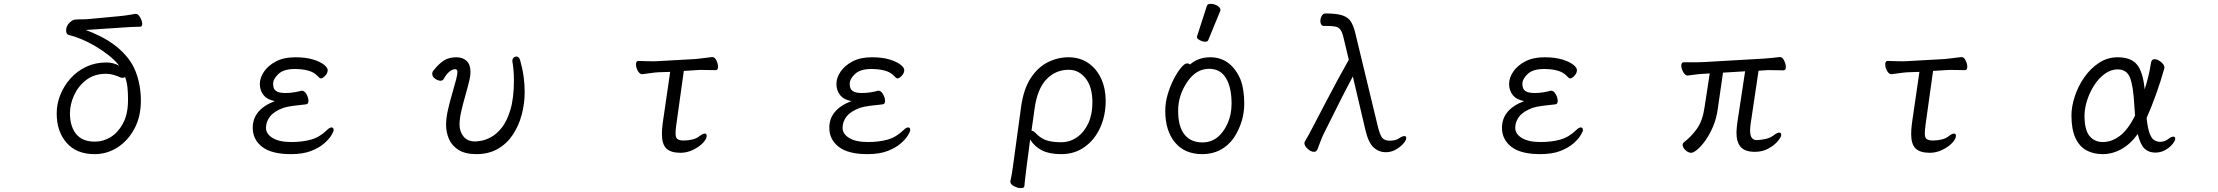

<svg xmlns="http://www.w3.org/2000/svg" viewBox="-20 -784 11540 999"><path d="M687 -712Q699 -712 709.5 -693Q720 -674 720 -660Q720 -645 709 -645Q690 -645 660.5 -643.5Q631 -642 606 -640L426 -628Q455 -618 501 -595.5Q547 -573 587 -541Q658 -483 685.5 -412.5Q713 -342 713 -261Q713 -177 679.5 -114.5Q646 -52 591.5 -17Q537 18 472 18Q378 18 326.5 -41Q275 -100 275 -194Q275 -244 294 -291Q313 -338 347 -376Q381 -414 428.5 -436.5Q476 -459 533 -459Q569 -459 600 -442Q579 -470 546 -496Q513 -522 475.5 -544Q438 -566 403 -580.5Q368 -595 342 -601Q324 -604 324 -625Q324 -648 340.5 -664.5Q357 -681 370 -682Q391 -684 406 -683.5Q421 -683 443 -685L602 -700Q625 -702 646.5 -705.5Q668 -709 685 -712ZM646 -275Q646 -304 643 -331Q640 -358 631 -383Q625 -379 617 -379Q615 -379 612 -379.5Q609 -380 607 -381Q590 -389 571 -394.5Q552 -400 531 -400Q471 -400 429.5 -368.5Q388 -337 366 -289.5Q344 -242 344 -194Q344 -127 376 -87Q408 -47 474 -47Q517 -47 555.5 -70.5Q594 -94 619.5 -141Q645 -188 646 -257Z M1551 -312Q1564 -312 1574.5 -294Q1585 -276 1585 -259Q1585 -242 1572 -241Q1541 -238 1506.5 -233.5Q1472 -229 1455 -223Q1406 -205 1385 -178Q1364 -151 1364 -119Q1364 -87 1398.5 -66Q1433 -45 1496 -45Q1553 -45 1598 -57.5Q1643 -70 1681 -107Q1695 -121 1705 -121Q1716 -121 1716 -107Q1716 -100 1704.5 -80.5Q1693 -61 1667 -38Q1641 -15 1598.5 1.5Q1556 18 1494 18Q1393 18 1344 -20Q1295 -58 1295 -119Q1295 -214 1410 -258Q1371 -265 1351.5 -289Q1332 -313 1332 -347Q1332 -379 1353.5 -411Q1375 -443 1416 -464.5Q1457 -486 1516 -486Q1571 -486 1608.5 -474.5Q1646 -463 1665.5 -447.5Q1685 -432 1685 -419Q1685 -412 1681.5 -403.5Q1678 -395 1669 -387Q1658 -376 1650 -376Q1645 -376 1641 -380Q1637 -384 1632 -389Q1613 -409 1582.5 -417Q1552 -425 1514 -425Q1456 -425 1428.5 -399Q1401 -373 1401 -347Q1401 -339 1404 -327.5Q1407 -316 1421 -308Q1435 -300 1467 -300Q1486 -300 1509 -303.5Q1532 -307 1548 -312Z M2646 -468Q2646 -478 2652.5 -484Q2659 -490 2666 -490Q2680 -490 2686 -472Q2699 -426 2704.5 -385Q2710 -344 2710 -306Q2710 -245 2694.5 -187Q2679 -129 2648 -82.5Q2617 -36 2569.5 -9Q2522 18 2459 18Q2400 18 2365 -4.5Q2330 -27 2315.5 -62Q2301 -97 2301 -134Q2301 -170 2311 -213.5Q2321 -257 2333.5 -299.5Q2346 -342 2354 -373Q2360 -399 2360 -409Q2360 -424 2348 -424Q2334 -424 2318 -411Q2302 -398 2288 -372Q2283 -364 2272 -364Q2259 -364 2244 -374.5Q2229 -385 2229 -400Q2229 -410 2236 -418Q2265 -454 2291 -470Q2317 -486 2354 -486Q2388 -486 2408 -467Q2428 -448 2428 -409Q2428 -389 2422 -365Q2413 -328 2401 -286Q2389 -244 2380 -205Q2371 -166 2371 -135Q2371 -100 2391.5 -74Q2412 -48 2453 -48Q2461 -48 2483.5 -51.5Q2506 -55 2535 -70.5Q2564 -86 2591 -120Q2618 -154 2636 -214Q2654 -274 2654 -368Q2654 -392 2652 -416.5Q2650 -441 2646 -464Z M3540 -53Q3559 -53 3581.5 -58Q3604 -63 3620 -76Q3637 -89 3647 -89Q3657 -89 3657 -77Q3657 -61 3637 -40Q3617 -19 3585.5 -4Q3554 11 3521 11Q3470 11 3447 -11.5Q3424 -34 3424 -87Q3424 -99 3425 -112.5Q3426 -126 3428 -142L3467 -410L3405 -408Q3387 -407 3360 -403Q3333 -399 3322 -398H3321Q3308 -398 3298.5 -415.5Q3289 -433 3289 -449Q3289 -467 3302 -467Q3311 -467 3334 -466Q3357 -465 3379 -465Q3387 -465 3393.5 -465.5Q3400 -466 3405 -466L3601 -477Q3623 -479 3647.5 -482.5Q3672 -486 3684 -487H3686Q3699 -487 3707.5 -469.5Q3716 -452 3716 -437Q3716 -419 3704 -419Q3696 -419 3677.5 -419.5Q3659 -420 3639 -420Q3629 -420 3619 -420Q3609 -420 3601 -419L3538 -415L3499 -136Q3497 -122 3496 -110.5Q3495 -99 3495 -91Q3495 -69 3503 -62Q3511 -55 3529 -53Z M4551 -312Q4564 -312 4574.5 -294Q4585 -276 4585 -259Q4585 -242 4572 -241Q4541 -238 4506.5 -233.5Q4472 -229 4455 -223Q4406 -205 4385 -178Q4364 -151 4364 -119Q4364 -87 4398.5 -66Q4433 -45 4496 -45Q4553 -45 4598 -57.5Q4643 -70 4681 -107Q4695 -121 4705 -121Q4716 -121 4716 -107Q4716 -100 4704.5 -80.5Q4693 -61 4667 -38Q4641 -15 4598.5 1.5Q4556 18 4494 18Q4393 18 4344 -20Q4295 -58 4295 -119Q4295 -214 4410 -258Q4371 -265 4351.5 -289Q4332 -313 4332 -347Q4332 -379 4353.5 -411Q4375 -443 4416 -464.5Q4457 -486 4516 -486Q4571 -486 4608.5 -474.5Q4646 -463 4665.5 -447.5Q4685 -432 4685 -419Q4685 -412 4681.5 -403.5Q4678 -395 4669 -387Q4658 -376 4650 -376Q4645 -376 4641 -380Q4637 -384 4632 -389Q4613 -409 4582.5 -417Q4552 -425 4514 -425Q4456 -425 4428.5 -399Q4401 -373 4401 -347Q4401 -339 4404 -327.5Q4407 -316 4421 -308Q4435 -300 4467 -300Q4486 -300 4509 -303.5Q4532 -307 4548 -312Z M5237 158Q5242 138 5246 112.5Q5250 87 5252 71L5293 -229Q5306 -322 5343.5 -378.5Q5381 -435 5432.5 -460.5Q5484 -486 5539 -486Q5599 -486 5642.5 -456Q5686 -426 5709.5 -374.5Q5733 -323 5733 -260Q5733 -182 5704 -119Q5675 -56 5623 -19Q5571 18 5502 18Q5440 18 5401.5 -1.5Q5363 -21 5340 -58L5322 79Q5321 88 5318.5 108Q5316 128 5313.5 149Q5311 170 5310 184Q5309 195 5292 195Q5276 195 5256.5 185Q5237 175 5237 161ZM5347 -104Q5357 -104 5369 -91Q5396 -63 5426 -53.5Q5456 -44 5501 -44Q5547 -44 5584 -70Q5621 -96 5642.5 -142.5Q5664 -189 5664 -250Q5664 -332 5628.5 -376.5Q5593 -421 5541 -421Q5472 -421 5424.5 -371Q5377 -321 5363 -218Z M6259 -752Q6262 -764 6279.5 -764Q6297 -764 6313.5 -754.5Q6330 -745 6330 -732Q6330 -729 6329 -727L6267 -576Q6264 -567 6250.5 -567Q6237 -567 6222.5 -575Q6208 -583 6208 -589.5Q6208 -596 6209 -597ZM6236 18Q6144 18 6093.5 -43Q6043 -104 6043 -207Q6043 -251 6056 -294Q6069 -337 6087.5 -373Q6106 -409 6125 -431.5Q6144 -454 6155 -454Q6168 -454 6171 -448Q6215 -486 6277 -486Q6382 -486 6433 -374Q6454 -321 6454 -245Q6454 -150 6400 -67Q6339 18 6236 18ZM6236 -43Q6322 -43 6367 -141Q6388 -187 6388 -245Q6388 -329 6359 -377.5Q6330 -426 6271 -426Q6203 -426 6156.5 -356.5Q6110 -287 6110 -208Q6110 -125 6143 -84Q6176 -43 6236 -43Z M7212 -52Q7223 -52 7236 -54.5Q7249 -57 7257 -63Q7276 -76 7287 -76Q7297 -76 7297 -66Q7297 -54 7281.5 -36.5Q7266 -19 7242 -5.5Q7218 8 7191 8Q7154 8 7127 -17Q7100 -42 7085 -105L7019 -386Q6990 -332 6953 -259Q6916 -186 6872 -97Q6859 -72 6850.5 -48Q6842 -24 6835 -7Q6829 6 6817 6Q6801 6 6784 -9.5Q6767 -25 6767 -39Q6767 -43 6769 -47Q6780 -65 6791.5 -86.5Q6803 -108 6816 -133Q6848 -194 6880 -255.5Q6912 -317 6942.5 -373Q6973 -429 6998 -473L6971 -586Q6964 -617 6954 -630Q6944 -643 6927 -646Q6910 -649 6880 -649H6869Q6859 -649 6854.5 -656.5Q6850 -664 6850 -674Q6850 -688 6857 -701Q6864 -714 6877 -714Q6936 -714 6966 -703.5Q6996 -693 7009.5 -670.5Q7023 -648 7032 -611L7150 -122Q7160 -83 7170.5 -68.5Q7181 -54 7206 -52Z M8051 -312Q8064 -312 8074.5 -294Q8085 -276 8085 -259Q8085 -242 8072 -241Q8041 -238 8006.5 -233.5Q7972 -229 7955 -223Q7906 -205 7885 -178Q7864 -151 7864 -119Q7864 -87 7898.5 -66Q7933 -45 7996 -45Q8053 -45 8098 -57.5Q8143 -70 8181 -107Q8195 -121 8205 -121Q8216 -121 8216 -107Q8216 -100 8204.5 -80.5Q8193 -61 8167 -38Q8141 -15 8098.5 1.5Q8056 18 7994 18Q7893 18 7844 -20Q7795 -58 7795 -119Q7795 -214 7910 -258Q7871 -265 7851.5 -289Q7832 -313 7832 -347Q7832 -379 7853.5 -411Q7875 -443 7916 -464.5Q7957 -486 8016 -486Q8071 -486 8108.5 -474.5Q8146 -463 8165.5 -447.5Q8185 -432 8185 -419Q8185 -412 8181.5 -403.5Q8178 -395 8169 -387Q8158 -376 8150 -376Q8145 -376 8141 -380Q8137 -384 8132 -389Q8113 -409 8082.5 -417Q8052 -425 8014 -425Q7956 -425 7928.5 -399Q7901 -373 7901 -347Q7901 -339 7904 -327.5Q7907 -316 7921 -308Q7935 -300 7967 -300Q7986 -300 8009 -303.5Q8032 -307 8048 -312Z M9060 -413 8945 -406 8918 -219Q8911 -167 8893 -125Q8875 -83 8853 -52.5Q8831 -22 8811 -5.5Q8791 11 8780 11Q8764 11 8749.5 -3Q8735 -17 8735 -30Q8735 -38 8742 -44Q8781 -74 8810 -115Q8839 -156 8849 -226L8876 -402L8845 -400Q8820 -399 8796.5 -395.5Q8773 -392 8762 -391H8761Q8748 -391 8738 -409Q8728 -427 8728 -442Q8728 -460 8741 -460H8782Q8796 -460 8812.5 -460Q8829 -460 8844 -461L9156 -479Q9179 -481 9203 -483Q9227 -485 9239 -487H9242Q9254 -487 9263 -469Q9272 -451 9272 -436Q9272 -418 9260 -418Q9252 -418 9234 -418.5Q9216 -419 9196 -419Q9186 -419 9176 -419Q9166 -419 9157 -418L9130 -416L9089 -141Q9086 -122 9086 -107Q9086 -76 9096 -65.5Q9106 -55 9119 -55Q9138 -55 9164.5 -60.5Q9191 -66 9210 -81Q9227 -94 9237 -94Q9248 -94 9248 -82Q9248 -71 9230 -49.5Q9212 -28 9181 -11Q9150 6 9111 6Q9060 6 9037.5 -19Q9015 -44 9015 -94Q9015 -106 9016.5 -119.5Q9018 -133 9020 -149Z M10040 -53Q10059 -53 10081.5 -58Q10104 -63 10120 -76Q10137 -89 10147 -89Q10157 -89 10157 -77Q10157 -61 10137 -40Q10117 -19 10085.5 -4Q10054 11 10021 11Q9970 11 9947 -11.5Q9924 -34 9924 -87Q9924 -99 9925 -112.5Q9926 -126 9928 -142L9967 -410L9905 -408Q9887 -407 9860 -403Q9833 -399 9822 -398H9821Q9808 -398 9798.5 -415.5Q9789 -433 9789 -449Q9789 -467 9802 -467Q9811 -467 9834 -466Q9857 -465 9879 -465Q9887 -465 9893.5 -465.5Q9900 -466 9905 -466L10101 -477Q10123 -479 10147.5 -482.5Q10172 -486 10184 -487H10186Q10199 -487 10207.5 -469.5Q10216 -452 10216 -437Q10216 -419 10204 -419Q10196 -419 10177.5 -419.5Q10159 -420 10139 -420Q10129 -420 10119 -420Q10109 -420 10101 -419L10038 -415L9999 -136Q9997 -122 9996 -110.5Q9995 -99 9995 -91Q9995 -69 10003 -62Q10011 -55 10029 -53Z M11103 -87Q11066 -35 11018.5 -8.5Q10971 18 10921 18Q10873 18 10836.5 -1.5Q10800 -21 10779 -65.5Q10758 -110 10758 -184Q10758 -229 10775 -281.5Q10792 -334 10824 -380.5Q10856 -427 10900.5 -456.5Q10945 -486 10999 -486Q11067 -486 11098.5 -448.5Q11130 -411 11139 -319Q11150 -353 11158.5 -388.5Q11167 -424 11172 -458Q11175 -476 11191 -476Q11206 -476 11224 -461.5Q11242 -447 11242 -432Q11242 -431 11241.5 -430Q11241 -429 11241 -428Q11225 -369 11200 -298.5Q11175 -228 11149 -170Q11155 -115 11165 -89.5Q11175 -64 11186.5 -56.5Q11198 -49 11208 -47Q11210 -47 11212.5 -46.5Q11215 -46 11217 -46Q11228 -46 11239.5 -49Q11251 -52 11259 -59Q11277 -73 11288 -73Q11298 -73 11298 -62Q11298 -52 11284 -34.5Q11270 -17 11246.5 -3.5Q11223 10 11194 10Q11160 10 11138 -11Q11116 -32 11103 -87ZM11089 -183Q11088 -196 11087 -209.5Q11086 -223 11085 -237Q11080 -335 11063 -379Q11046 -423 10999 -423Q10963 -423 10931.5 -400Q10900 -377 10876.5 -340.5Q10853 -304 10839.5 -262Q10826 -220 10826 -182Q10826 -108 10852 -76.5Q10878 -45 10921 -45Q10968 -45 11010.5 -77.5Q11053 -110 11089 -183Z"/></svg>

Font: Moon Stars Kai HW
Style: Regular
Weight: 400
Designer: GuiWonder
Version: Version 1.101